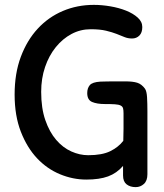

<svg xmlns="http://www.w3.org/2000/svg" viewBox="-20 -728 675 788"><path d="M365 -708Q398 -708 433 -702Q468 -696 497 -684.5Q526 -673 545 -656Q564 -639 564 -617Q564 -594 552 -582Q540 -570 522 -570Q505 -570 490.5 -576Q476 -582 458 -589Q440 -596 415 -602Q390 -608 352 -608Q310 -608 273.5 -588.5Q237 -569 209 -534.5Q181 -500 165 -453Q149 -406 149 -351Q149 -284 166 -235Q183 -186 210.5 -154Q238 -122 272.5 -106.5Q307 -91 342 -91Q399 -91 432.5 -107.5Q466 -124 486 -150Q487 -171 487 -200Q487 -229 487 -263Q487 -276 485 -283.5Q483 -291 475 -295Q467 -299 451.5 -300Q436 -301 410 -301Q378 -301 358 -309.5Q338 -318 338 -346Q338 -366 348.5 -378.5Q359 -391 392 -393Q398 -393 411.5 -393.5Q425 -394 440.5 -394Q456 -394 471 -394Q486 -394 495 -394Q525 -394 543 -388.5Q561 -383 575 -364Q582 -354 583.5 -329Q585 -304 585 -271V-13Q585 14 570.5 27Q556 40 537 40Q514 40 499.5 28.5Q485 17 485 -8V-47Q459 -17 423.5 -4Q388 9 334 9Q279 9 226 -13Q173 -35 132 -78.5Q91 -122 65.5 -187.5Q40 -253 40 -340Q40 -427 65.5 -495Q91 -563 135 -610.5Q179 -658 238 -683Q297 -708 365 -708Z"/></svg>

Font: Sniglet
Style: Regular
Weight: 400
Designer: Haley Fiege
Foundry: Haley Fiege, Pablo Impallari, Brenda Gallo
Version: Version 2.000; ttfautohint (v0.95) -l 8 -r 50 -G 200 -x 14 -